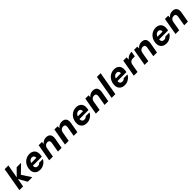

<svg xmlns="http://www.w3.org/2000/svg" viewBox="730 -3095 5483 5483"><g transform="rotate(-45 3471.0 -354.0)"><path d="M362 0 201 -283 430 -517H608L310 -228L328 -332L545 0ZM23 0 149 -720H299L173 0Z M859 12Q785 12 733.5 -19.5Q682 -51 658.5 -108Q635 -165 645 -240Q652 -301 677.5 -354Q703 -407 744 -446Q785 -485 838 -507Q891 -529 953 -529Q1028 -529 1078 -497.5Q1128 -466 1149.5 -410.5Q1171 -355 1161 -284Q1161 -269 1157 -252.5Q1153 -236 1149 -221H746L762 -309H1015Q1020 -341 1010.5 -363Q1001 -385 981.5 -397Q962 -409 934 -409Q902 -409 873.5 -393Q845 -377 825 -345.5Q805 -314 796 -266L791 -236Q785 -199 792.5 -170.5Q800 -142 821.5 -126Q843 -110 879 -110Q914 -110 935.5 -122Q957 -134 972 -154H1126Q1103 -107 1062.5 -69.5Q1022 -32 970.5 -10Q919 12 859 12Z M1228 0 1319 -517H1450L1449 -441Q1478 -481 1523 -505Q1568 -529 1628 -529Q1691 -529 1729.5 -503Q1768 -477 1782 -428.5Q1796 -380 1784 -312L1729 0H1580L1632 -298Q1640 -347 1621.5 -375Q1603 -403 1554 -403Q1525 -403 1498.5 -390Q1472 -377 1454 -352.5Q1436 -328 1429 -293L1378 0Z M1864 0 1955 -517H2086L2085 -441Q2114 -481 2159 -505Q2204 -529 2264 -529Q2327 -529 2365.5 -503Q2404 -477 2418 -428.5Q2432 -380 2420 -312L2365 0H2216L2268 -298Q2276 -347 2257.5 -375Q2239 -403 2190 -403Q2161 -403 2134.5 -390Q2108 -377 2090 -352.5Q2072 -328 2065 -293L2014 0Z M2743 12Q2669 12 2617.5 -19.5Q2566 -51 2542.5 -108Q2519 -165 2529 -240Q2536 -301 2561.5 -354Q2587 -407 2628 -446Q2669 -485 2722 -507Q2775 -529 2837 -529Q2912 -529 2962 -497.5Q3012 -466 3033.5 -410.5Q3055 -355 3045 -284Q3045 -269 3041 -252.5Q3037 -236 3033 -221H2630L2646 -309H2899Q2904 -341 2894.5 -363Q2885 -385 2865.5 -397Q2846 -409 2818 -409Q2786 -409 2757.5 -393Q2729 -377 2709 -345.5Q2689 -314 2680 -266L2675 -236Q2669 -199 2676.5 -170.5Q2684 -142 2705.5 -126Q2727 -110 2763 -110Q2798 -110 2819.5 -122Q2841 -134 2856 -154H3010Q2987 -107 2946.5 -69.5Q2906 -32 2854.5 -10Q2803 12 2743 12Z M3112 0 3203 -517H3334L3333 -441Q3362 -481 3407 -505Q3452 -529 3512 -529Q3575 -529 3613.5 -503Q3652 -477 3666 -428.5Q3680 -380 3668 -312L3613 0H3464L3516 -298Q3524 -347 3505.5 -375Q3487 -403 3438 -403Q3409 -403 3382.5 -390Q3356 -377 3338 -352.5Q3320 -328 3313 -293L3262 0Z M3749 0 3875 -720H4025L3899 0Z M4276 12Q4202 12 4150.5 -19.5Q4099 -51 4075.5 -108Q4052 -165 4062 -240Q4069 -301 4094.5 -354Q4120 -407 4161 -446Q4202 -485 4255 -507Q4308 -529 4370 -529Q4445 -529 4495 -497.5Q4545 -466 4566.5 -410.5Q4588 -355 4578 -284Q4578 -269 4574 -252.5Q4570 -236 4566 -221H4163L4179 -309H4432Q4437 -341 4427.5 -363Q4418 -385 4398.5 -397Q4379 -409 4351 -409Q4319 -409 4290.5 -393Q4262 -377 4242 -345.5Q4222 -314 4213 -266L4208 -236Q4202 -199 4209.5 -170.5Q4217 -142 4238.5 -126Q4260 -110 4296 -110Q4331 -110 4352.5 -122Q4374 -134 4389 -154H4543Q4520 -107 4479.5 -69.5Q4439 -32 4387.5 -10Q4336 12 4276 12Z M4645 0 4736 -517H4869L4867 -427Q4893 -460 4925.5 -482.5Q4958 -505 4998 -517Q5038 -529 5082 -529L5055 -370H4987Q4960 -370 4935.5 -364.5Q4911 -359 4891.5 -344.5Q4872 -330 4858.5 -306Q4845 -282 4838 -246L4795 0Z M5080 0 5171 -517H5302L5301 -441Q5330 -481 5375 -505Q5420 -529 5480 -529Q5543 -529 5581.5 -503Q5620 -477 5634 -428.5Q5648 -380 5636 -312L5581 0H5432L5484 -298Q5492 -347 5473.5 -375Q5455 -403 5406 -403Q5377 -403 5350.5 -390Q5324 -377 5306 -352.5Q5288 -328 5281 -293L5230 0Z M5959 12Q5885 12 5833.5 -19.5Q5782 -51 5758.5 -108Q5735 -165 5745 -240Q5752 -301 5777.5 -354Q5803 -407 5844 -446Q5885 -485 5938 -507Q5991 -529 6053 -529Q6128 -529 6178 -497.5Q6228 -466 6249.5 -410.5Q6271 -355 6261 -284Q6261 -269 6257 -252.5Q6253 -236 6249 -221H5846L5862 -309H6115Q6120 -341 6110.5 -363Q6101 -385 6081.5 -397Q6062 -409 6034 -409Q6002 -409 5973.5 -393Q5945 -377 5925 -345.5Q5905 -314 5896 -266L5891 -236Q5885 -199 5892.5 -170.5Q5900 -142 5921.5 -126Q5943 -110 5979 -110Q6014 -110 6035.5 -122Q6057 -134 6072 -154H6226Q6203 -107 6162.5 -69.5Q6122 -32 6070.5 -10Q6019 12 5959 12Z M6328 0 6419 -517H6550L6549 -441Q6578 -481 6623 -505Q6668 -529 6728 -529Q6791 -529 6829.5 -503Q6868 -477 6882 -428.5Q6896 -380 6884 -312L6829 0H6680L6732 -298Q6740 -347 6721.5 -375Q6703 -403 6654 -403Q6625 -403 6598.5 -390Q6572 -377 6554 -352.5Q6536 -328 6529 -293L6478 0Z"/></g></svg>

Font: DM Sans 11pt Black
Style: Italic
Weight: 900
Italic angle: -10°
Version: Version 4.004;gftools[0.9.30]